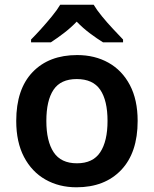

<svg xmlns="http://www.w3.org/2000/svg" viewBox="-20 -786 654 816"><path d="M565 -272Q565 -137 495 -63.5Q425 10 305 10Q231 10 173 -23Q115 -56 82 -119Q49 -182 49 -272Q49 -407 118.5 -479.5Q188 -552 308 -552Q383 -552 441 -519.5Q499 -487 532 -424.5Q565 -362 565 -272ZM177 -272Q177 -186 208 -139Q239 -92 307 -92Q375 -92 406 -139Q437 -186 437 -272Q437 -359 406 -404.5Q375 -450 306 -450Q238 -450 207.5 -404.5Q177 -359 177 -272ZM378 -766Q391 -744 413.5 -716.5Q436 -689 460.5 -663Q485 -637 503 -618V-606H418Q392 -622 362 -644.5Q332 -667 306 -694Q280 -667 251 -645Q222 -623 196 -606H112V-618Q131 -637 154.5 -663Q178 -689 200.5 -716.5Q223 -744 236 -766Z"/></svg>

Font: Noto Sans Medefaidrin SemiBold
Style: Regular
Weight: 600
Designer: Dalton Maag Ltd
Foundry: Dalton Maag Ltd
Version: Version 1.002; ttfautohint (v1.8.4.7-5d5b)